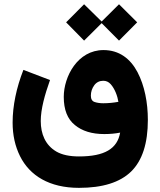

<svg xmlns="http://www.w3.org/2000/svg" viewBox="-20 -678 761 913"><path d="M294.4 -571.8 379.9 -484.9 463.4 -567.9 545.9 -484.9 632.3 -571.8 545.9 -657.7 463.4 -575.7 379.9 -657.7ZM355.5 215.3C467.8 215.3 550.3 189.5 603.5 137.7C656.7 85.4 683.1 3.9 683.1 -107.9C683.1 -189.5 667.5 -271 633.8 -335C600.1 -398.9 546.9 -439.9 472.2 -439.9C349.1 -439.9 283.2 -314 283.2 -217.3C283.2 -156.2 300.8 -111.8 335.9 -83.5C370.6 -54.7 417.5 -40.5 476.1 -40.5C503.9 -40.5 529.3 -43 551.3 -47.4C538.1 28.8 478 65.9 355.5 65.9C310.5 65.9 274.9 58.1 248.5 43C195.3 12.2 173.8 -41.5 173.8 -102.5C173.8 -159.2 192.9 -227.1 217.8 -297.4L91.3 -345.7C58.1 -261.2 40 -174.8 40 -95.2C40 -35.6 51.8 17.6 75.2 64.5C121.6 157.7 215.3 215.3 355.5 215.3ZM471.2 -187C455.6 -187 441.9 -189 430.2 -192.9C418 -196.8 412.1 -207 412.1 -223.1C412.1 -241.2 417.5 -257.8 428.2 -272.5C438.5 -286.6 453.1 -293.9 471.2 -293.9C484.9 -293.9 496.6 -288.6 506.3 -277.8C525.9 -255.9 538.6 -221.7 543 -193.8C520 -189.5 495.1 -187 471.2 -187Z"/></svg>

Font: Vazirmatn Black
Style: Regular
Weight: 900
Designer: Saber Rastikerdar
Foundry: Saber Rastikerdar
Version: Version 33.003